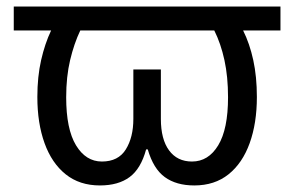

<svg xmlns="http://www.w3.org/2000/svg" viewBox="-20 -556 898 586"><path d="M285 10Q223 10 180.5 -24Q138 -58 116 -119Q94 -180 94 -260Q94 -322 105.5 -372.5Q117 -423 136 -463H22V-536H836V-463H722Q742 -423 753 -372.5Q764 -322 764 -260Q764 -180 742 -119Q720 -58 677.5 -24Q635 10 573 10Q518 10 483 -15.5Q448 -41 431 -100H426Q410 -41 375.5 -15.5Q341 10 285 10ZM291 -63Q341 -63 364 -100Q387 -137 387 -193V-344H471V-193Q471 -131 496 -97Q521 -63 566 -63Q616 -63 646 -112.5Q676 -162 676 -259Q676 -322 665 -372.5Q654 -423 634 -463H225Q206 -423 194 -372.5Q182 -322 182 -259Q182 -162 212 -112.5Q242 -63 291 -63Z"/></svg>

Font: Noto Sans
Style: Regular
Weight: 400
Designer: Monotype Design Team
Foundry: Monotype Imaging Inc.
Version: Version 2.007